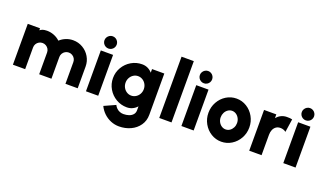

<svg xmlns="http://www.w3.org/2000/svg" viewBox="-89 -1354 3738 2208"><g transform="rotate(20 1779.5 -250.0)"><path d="M40 -500H190V-475.5Q203 -485.5 217 -491.2Q231 -497 245.5 -499.2Q260 -501.5 276 -501.5Q321 -501.5 362.5 -485.2Q404 -469 436.5 -438.5Q469.5 -469 510.8 -485.2Q552 -501.5 597 -501.5Q661 -501.5 715.2 -469.8Q769.5 -438 801.2 -384Q833 -330 833 -266V0H683V-266Q683 -289.5 671.5 -309Q660 -328.5 640.2 -340Q620.5 -351.5 597 -351.5Q574 -351.5 554.2 -340Q534.5 -328.5 523 -309Q511.5 -289.5 511.5 -266V0H361.5V-266Q361.5 -289.5 350 -309Q338.5 -328.5 318.8 -340Q299 -351.5 276 -351.5Q252.5 -351.5 232.8 -340Q213 -328.5 201.5 -309Q190 -289.5 190 -266V0H40Z M1084 -500V0H934V-500ZM1008 -550Q988 -550 970.8 -560Q953.5 -570 943.2 -587.2Q933 -604.5 933 -625Q933 -645 943.2 -662.2Q953.5 -679.5 970.8 -689.8Q988 -700 1008 -700Q1028.5 -700 1045.8 -689.8Q1063 -679.5 1073 -662.2Q1083 -645 1083 -625Q1083 -604.5 1073 -587.2Q1063 -570 1045.8 -560Q1028.5 -550 1008 -550Z M1711 -500V5Q1711 78.5 1672.2 134.2Q1633.5 190 1568.5 220Q1503.5 250 1427 250Q1374.5 250 1326 230Q1277.5 210 1239.2 173.5Q1201 137 1179 90L1316 28Q1326.5 50 1343.5 66Q1360.5 82 1382 90.5Q1403.5 99 1427 99Q1463 99 1493.5 88.8Q1524 78.5 1542.5 57.2Q1561 36 1561 5V-44Q1537.5 -17 1506.2 -2Q1475 13 1437 13Q1365.5 13 1305.2 -22.5Q1245 -58 1209.5 -118.2Q1174 -178.5 1174 -250Q1174 -321.5 1209.5 -381.8Q1245 -442 1305.2 -477.5Q1365.5 -513 1437 -513Q1475 -513 1506.2 -498Q1537.5 -483 1561 -456V-500ZM1439 -131Q1469.5 -131 1495.2 -147Q1521 -163 1536 -190.2Q1551 -217.5 1551 -250Q1551 -282.5 1536 -309.8Q1521 -337 1495.2 -353Q1469.5 -369 1439 -369Q1409 -369 1383.5 -353Q1358 -337 1343 -309.8Q1328 -282.5 1328 -250Q1328 -217.5 1343 -190.2Q1358 -163 1383.5 -147Q1409 -131 1439 -131Z M1831 -750H1981V0H1831Z M2252 -500V0H2102V-500ZM2176 -550Q2156 -550 2138.8 -560Q2121.5 -570 2111.2 -587.2Q2101 -604.5 2101 -625Q2101 -645 2111.2 -662.2Q2121.5 -679.5 2138.8 -689.8Q2156 -700 2176 -700Q2196.5 -700 2213.8 -689.8Q2231 -679.5 2241 -662.2Q2251 -645 2251 -625Q2251 -604.5 2241 -587.2Q2231 -570 2213.8 -560Q2196.5 -550 2176 -550Z M2592 13Q2524 13 2466.8 -22.5Q2409.5 -58 2375.8 -118.2Q2342 -178.5 2342 -250Q2342 -322 2375.8 -382.5Q2409.5 -443 2466.8 -478.5Q2524 -514 2592 -514Q2660 -514 2717.2 -478.5Q2774.5 -443 2808.2 -382.5Q2842 -322 2842 -250Q2842 -178.5 2808.2 -118.2Q2774.5 -58 2717.2 -22.5Q2660 13 2592 13ZM2592 -137Q2620 -137 2642.8 -152.5Q2665.5 -168 2678.8 -194Q2692 -220 2692 -250Q2692 -281 2678.2 -307.2Q2664.5 -333.5 2641.5 -348.8Q2618.5 -364 2592 -364Q2564.5 -364 2541.5 -348.2Q2518.5 -332.5 2505.2 -306.2Q2492 -280 2492 -250Q2492 -218.5 2505.8 -192.8Q2519.5 -167 2542.5 -152Q2565.5 -137 2592 -137Z M3249 -346Q3219.5 -369 3181 -369Q3149.5 -369 3127.5 -353.2Q3105.5 -337.5 3094.2 -310.5Q3083 -283.5 3083 -250V0H2932V-499H3082V-454Q3106.5 -482 3138 -497.5Q3169.5 -513 3208 -513Q3231 -513 3245.2 -512Q3259.5 -511 3273 -507Z M3499 -500V0H3349V-500ZM3423 -550Q3403 -550 3385.8 -560Q3368.5 -570 3358.2 -587.2Q3348 -604.5 3348 -625Q3348 -645 3358.2 -662.2Q3368.5 -679.5 3385.8 -689.8Q3403 -700 3423 -700Q3443.5 -700 3460.8 -689.8Q3478 -679.5 3488 -662.2Q3498 -645 3498 -625Q3498 -604.5 3488 -587.2Q3478 -570 3460.8 -560Q3443.5 -550 3423 -550Z"/></g></svg>

Font: Urbanist
Style: Regular
Weight: 400
Designer: Corey Hu
Foundry: Corey Hu
Version: Version 1.2; befe77262ef67d88f1d94aa3d2e49ef1327b4483